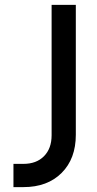

<svg xmlns="http://www.w3.org/2000/svg" viewBox="-20 -765 395 785"><path d="M35 -95H76Q129 -95 160 -126.5Q191 -158 191 -212V-745H290V-214Q290 -116 232 -58Q174 0 76 0H35Z"/></svg>

Font: BLUETTI 2.0 Normal
Style: Normal
Weight: 400
Designer: Stijn de Vries
Foundry: tokotype
Version: Version 2.005;October 31, 2023;FontCreator 14.0.0.2814 64-bi